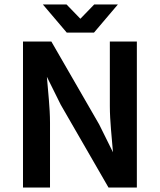

<svg xmlns="http://www.w3.org/2000/svg" viewBox="-20 -840 716 860"><path d="M204 0V-291C204 -359 195 -430 190 -496L252 -371L466 0H593V-654H472V-365C472 -297 481 -223 486 -158L424 -283L210 -654H83V0ZM340 -756 278 -820H172L279 -694H401L508 -820H402Z"/></svg>

Font: Falling Sky
Style: Med
Weight: 500
Designer: Paul D. Hunt
Foundry: Adobe Systems Incorporated
Version: Version 1.02